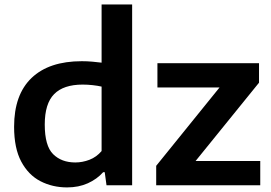

<svg xmlns="http://www.w3.org/2000/svg" viewBox="-20 -828 1212 858"><path d="M280 9.5Q214.5 9.5 160.8 -18.2Q107 -46 75 -105.8Q43 -165.5 43 -261.5Q43 -405 121.2 -479.8Q199.5 -554.5 345.5 -554.5Q369 -554.5 392 -552.5Q415 -550.5 434 -548V-808H570.5V0H456L448 -58.5H441Q413.5 -27.5 372.5 -9Q331.5 9.5 280 9.5ZM316.5 -102Q348.5 -102 379.8 -114Q411 -126 434 -153V-441Q416.5 -445 394.2 -447.5Q372 -450 349.5 -450Q264 -450 222 -407.5Q180 -365 180 -271.5Q180 -176 217.5 -139Q255 -102 316.5 -102ZM678 0V-87L961 -437H683.5V-545.5H1137.5V-458.5L854 -108.5H1143V0Z"/></svg>

Font: Encode Sans SemiExpanded SemiExpanded SemiBold
Style: Regular
Weight: 600
Width: 6
Designer: Multiple Designers
Foundry: Impallari Type
Version: Version 3.000; ttfautohint (v1.8.3) -l 8 -r 50 -G 200 -x 14 